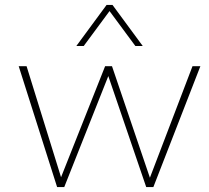

<svg xmlns="http://www.w3.org/2000/svg" viewBox="-20 -760 851 780"><path d="M762 -491H794L603 0H574L420 -451L241 0H212L56 -491H88L228 -40L407 -491H435L589 -38ZM560 -573H530L425 -715L320 -573H290L413 -740H437Z"/></svg>

Font: Livvic Thin
Style: Regular
Weight: 250
Designer: Jacques Le Bailly, Baron von Fonthausen
Version: Version 1.001; ttfautohint (v1.8.2)